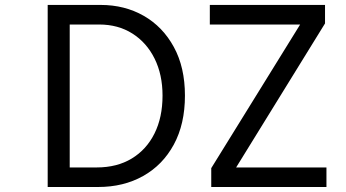

<svg xmlns="http://www.w3.org/2000/svg" viewBox="-20 -747 1381 767"><path d="M372.2 0H170.5V-727.3H382.1Q478 -727.3 554.2 -683.8Q630.3 -640.3 674.5 -559.1Q718.8 -478 718.8 -365.1Q718.8 -251.4 674.4 -169.6Q630 -87.7 551.8 -43.9Q473.7 0 372.2 0ZM376.4 -649.1H258.5V-78.1H366.5Q447.4 -78.1 506.4 -113.8Q565.3 -149.5 597.3 -214Q629.3 -278.4 629.3 -365.1Q629.3 -448.9 597.5 -513Q565.7 -577.1 508.7 -613.1Q451.7 -649.1 376.4 -649.1ZM1284.1 -78.1V0H823.9V-75.3L1179 -649.1H818.2V-727.3H1278.4V-653.4L923.3 -78.1Z"/></svg>

Font: Inter UI
Style: Regular
Weight: 400
Designer: Rasmus Andersson
Foundry: rsms
Version: Version 2.2